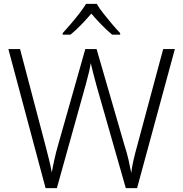

<svg xmlns="http://www.w3.org/2000/svg" viewBox="-20 -966 940 986"><path d="M878 -714 684 0H626L476 -525Q456 -599 446 -642Q443 -622 436.5 -594Q430 -566 421 -534L272 0H214L23 -714H83L212 -224Q223 -182 231.5 -147.5Q240 -113 246 -80Q252 -114 260 -150Q268 -186 280 -227L418 -714H476L618 -224Q632 -181 640 -145.5Q648 -110 654 -78Q658 -111 666 -145.5Q674 -180 686 -223L818 -714ZM477 -946Q489 -925 510.5 -897.5Q532 -870 555 -843Q578 -816 597 -796V-788H556Q529 -810 501 -839Q473 -868 449 -896Q425 -868 397 -839Q369 -810 342 -788H302V-796Q320 -816 343.5 -843Q367 -870 388 -897.5Q409 -925 422 -946Z"/></svg>

Font: BC Sans Light
Style: Regular
Weight: 300
Designer: Monotype Design Team
Foundry: Monotype Imaging Inc.
Version: Version 2.000;GOOG;noto-source:20170915:90ef993387c0